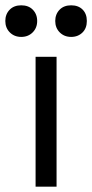

<svg xmlns="http://www.w3.org/2000/svg" viewBox="-51 -703 347 723"><path d="M162 0H83V-489H162ZM260 -581Q243 -564 217 -564Q191 -564 174 -581Q157 -598 157 -624Q157 -650 174 -667Q190 -683 217 -683Q244 -683 260 -667Q276 -651 276 -624Q276 -597 260 -581ZM-14 -667Q2 -683 29 -683Q56 -683 72 -667Q89 -650 89 -624Q89 -598 72 -581Q55 -564 29 -564Q3 -564 -14 -581Q-31 -598 -31 -624Q-31 -650 -14 -667Z"/></svg>

Font: Rilu
Style: Regular
Weight: 500
Designer: Alí Sinisterra
Foundry: Alí Sinisterra
Version: 0.1